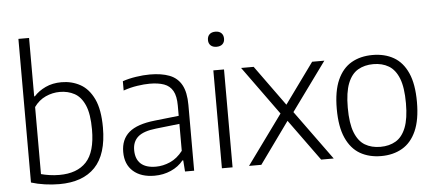

<svg xmlns="http://www.w3.org/2000/svg" viewBox="-53 -928 2394 1058"><g transform="rotate(-5 1144.0 -399.0)"><path d="M235.5 9Q196 9 155.5 3.2Q115 -2.5 80 -13.5V-808H139V-485H143Q168 -513 206.8 -531.2Q245.5 -549.5 295.5 -549.5Q352 -549.5 398.8 -523.8Q445.5 -498 473.5 -439.2Q501.5 -380.5 501.5 -281Q501.5 -133 433.5 -62Q365.5 9 235.5 9ZM240 -41.5Q338 -41.5 389.2 -96.2Q440.5 -151 440.5 -275Q440.5 -361.5 419.5 -409.8Q398.5 -458 362.5 -477.5Q326.5 -497 281.5 -497Q241 -497 203 -479.8Q165 -462.5 139 -426V-55Q158.5 -49.5 185 -45.5Q211.5 -41.5 240 -41.5Z M762 8.5Q687.5 8.5 644.2 -29.8Q601 -68 601 -136.5Q601 -206 646.2 -244.8Q691.5 -283.5 790 -294L944 -311L948.5 -267L792.5 -249.5Q723 -242 692.5 -215.5Q662 -189 662 -142Q662 -92.5 690.2 -66.5Q718.5 -40.5 774 -40.5Q813.5 -40.5 852.8 -57.8Q892 -75 923 -115V-365.5Q923 -418 906.5 -447Q890 -476 858 -487.5Q826 -499 779 -499Q748.5 -499 710 -493.2Q671.5 -487.5 633 -474V-525.5Q666 -537 707 -543.2Q748 -549.5 784.5 -549.5Q848.5 -549.5 892.5 -532.5Q936.5 -515.5 959 -474.8Q981.5 -434 981.5 -363.5V0H931L926.5 -62H922Q895 -28.5 853 -10Q811 8.5 762 8.5Z M1135 0V-541.5H1194V0ZM1164.5 -669.5Q1143.5 -669.5 1131.8 -680.5Q1120 -691.5 1120 -710.5Q1120 -730.5 1131.8 -741.8Q1143.5 -753 1164.5 -753Q1185.5 -753 1197.2 -741.8Q1209 -730.5 1209 -710.5Q1209 -691.5 1197.2 -680.5Q1185.5 -669.5 1164.5 -669.5Z M1684 0 1518 -229 1483 -272.5 1288.5 -541.5H1358L1519.5 -318L1554.5 -274L1753.5 0ZM1285 0 1483 -272.5 1519.5 -318 1681.5 -541.5H1749L1554.5 -274L1518 -229L1353 0Z M2016 9.5Q1949 9.5 1899.2 -19.2Q1849.5 -48 1821.8 -109.8Q1794 -171.5 1794 -270.5Q1794 -369 1821.5 -430.5Q1849 -492 1898.8 -520.8Q1948.5 -549.5 2016 -549.5Q2083 -549.5 2132.8 -521Q2182.5 -492.5 2210 -431Q2237.5 -369.5 2237.5 -270.5Q2237.5 -172 2210 -110.2Q2182.5 -48.5 2132.5 -19.5Q2082.5 9.5 2016 9.5ZM2016 -41.5Q2065 -41.5 2101 -62.8Q2137 -84 2156.8 -134Q2176.5 -184 2176.5 -269Q2176.5 -356 2156.8 -406Q2137 -456 2101 -477.5Q2065 -499 2016 -499Q1967 -499 1930.8 -477.8Q1894.5 -456.5 1874.8 -406.8Q1855 -357 1855 -272Q1855 -185 1874.8 -134.8Q1894.5 -84.5 1930.5 -63Q1966.5 -41.5 2016 -41.5Z"/></g></svg>

Font: Encode Sans Condensed Thin Light
Style: Regular
Weight: 300
Version: Version 3.002